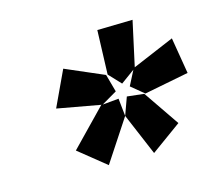

<svg xmlns="http://www.w3.org/2000/svg" viewBox="-62 -834 550 492"><g transform="rotate(-15 213.5 -588.0)"><path d="M275 -597 295 -636 258 -609 228 -641 232 -758 326 -760 300 -641 411 -688 427 -592 309 -569ZM237 -594 196 -570 239 -574 244 -527 171 -416 99 -474 192 -570H194L78 -591L122 -685L224 -641ZM244 -527 261 -574 306 -569 371 -474 291 -416Z"/></g></svg>

Font: Bitter Pro ExtraBold
Style: Italic
Weight: 800
Italic angle: -9°
Designer: Sol Matas, and Bitter project Authors
Foundry: Sol Matas
Version: Version 1.010